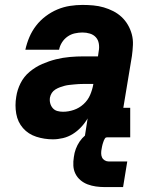

<svg xmlns="http://www.w3.org/2000/svg" viewBox="-20 -558 640 780"><path d="M195 8Q160 8 127.5 -2.5Q95 -13 73.5 -37.5Q52 -62 46 -96Q40 -130 46 -165Q50 -193 63.5 -220Q77 -247 100.5 -266.5Q124 -286 151.5 -298Q179 -310 207 -317Q235 -324 263.5 -326.5Q292 -329 320 -329H378L381 -350Q384 -365 381.5 -380.5Q379 -396 369.5 -406.5Q360 -417 345.5 -421.5Q331 -426 315 -426Q300 -426 284 -422.5Q268 -419 254.5 -409.5Q241 -400 232 -386Q223 -372 220 -356H83Q89 -383 99.5 -407.5Q110 -432 126.5 -453.5Q143 -475 165.5 -492Q188 -509 213 -519.5Q238 -530 264 -534Q290 -538 315 -538Q337 -538 359 -536Q381 -534 401.5 -528Q422 -522 440.5 -512.5Q459 -503 474 -489Q489 -475 499.5 -457Q510 -439 515.5 -418.5Q521 -398 520 -375.5Q519 -353 516 -331L481 -120H509V0H324L336 -77Q325 -58 309.5 -41.5Q294 -25 275.5 -13.5Q257 -2 236 3Q215 8 195 8ZM236 -104Q258 -104 280 -111.5Q302 -119 319.5 -135Q337 -151 346 -172Q355 -193 359 -215V-217H320Q310 -217 300.5 -216.5Q291 -216 281.5 -215Q272 -214 262 -213Q252 -212 242.5 -209.5Q233 -207 223.5 -203.5Q214 -200 205 -194.5Q196 -189 190.5 -180.5Q185 -172 183 -162Q181 -150 184 -138.5Q187 -127 194.5 -118.5Q202 -110 213 -107Q224 -104 236 -104ZM405 202Q387 202 369.5 199.5Q352 197 336 191Q320 185 307 174Q294 163 286.5 148Q279 133 278 115.5Q277 98 280 80Q282 63 288 47Q294 31 303.5 17Q313 3 326.5 -8.5Q340 -20 355.5 -27Q371 -34 387.5 -37Q404 -40 420 -40L414 0Q409 0 406.5 4Q404 8 402 12.5Q400 17 399 21Q398 25 396.5 29Q395 33 394.5 37.5Q394 42 393 46Q391 55 391 64.5Q391 74 394.5 81.5Q398 89 405.5 93.5Q413 98 422 98H497L480 202Z"/></svg>

Font: Iosevka Slab HvExObl
Style: Regular
Weight: 900
Width: 7
Italic angle: -9°
Monospace: yes
Designer: Belleve Invis
Foundry: Belleve Invis
Version: Version 11.1.1; ttfautohint (v1.8.3)